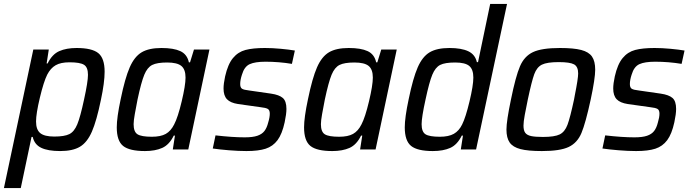

<svg xmlns="http://www.w3.org/2000/svg" viewBox="-40 -763 3529 980"><path d="M130 -510H209L198 -439H203Q226 -486 262.5 -502Q299 -518 351 -518Q429 -518 461.5 -492Q494 -466 494 -397Q494 -342 475 -253Q453 -146 429 -91Q405 -36 368 -14Q331 8 267 8Q205 8 170.5 -8.5Q136 -25 127 -64H121L66 197H-20ZM389 -255Q409 -346 409 -381Q409 -420 388.5 -432.5Q368 -445 315 -445Q270 -445 244 -430Q218 -415 201 -382Q183 -346 163.5 -264.5Q144 -183 144 -143Q144 -101 165.5 -83.5Q187 -66 237 -66Q289 -66 314 -78.5Q339 -91 354.5 -128.5Q370 -166 389 -255Z M556 -113Q556 -163 576 -257Q598 -364 622 -419Q646 -474 683 -496Q720 -518 784 -518Q846 -518 880.5 -502Q915 -486 924 -445H930L950 -510H1029L921 0H842L853 -71H847Q824 -24 788 -8Q752 8 700 8Q621 8 588.5 -18Q556 -44 556 -113ZM849 -128Q868 -164 887.5 -246Q907 -328 907 -367Q907 -409 885.5 -426.5Q864 -444 813 -444Q762 -444 737 -431.5Q712 -419 696.5 -381.5Q681 -344 662 -255Q654 -214 648 -180.5Q642 -147 642 -129Q642 -90 662 -77.5Q682 -65 735 -65Q780 -65 806 -79.5Q832 -94 849 -128Z M1046 -5 1060 -72Q1147 -62 1209 -62Q1250 -62 1273.5 -70Q1297 -78 1309.5 -94Q1322 -110 1329 -138Q1337 -164 1337 -183Q1337 -201 1327 -207Q1317 -213 1289 -216L1175 -232Q1136 -238 1118.5 -256.5Q1101 -275 1101 -311Q1101 -336 1109 -373Q1123 -435 1149 -466.5Q1175 -498 1213 -508Q1251 -518 1312 -518Q1350 -518 1393 -514Q1436 -510 1465 -505L1450 -437Q1384 -448 1315 -448Q1262 -448 1234.5 -435.5Q1207 -423 1195 -382Q1186 -355 1186 -334Q1186 -316 1195.5 -310Q1205 -304 1233 -301L1344 -285Q1385 -279 1403.5 -263Q1422 -247 1422 -207Q1422 -181 1413 -139Q1400 -79 1376.5 -47.5Q1353 -16 1316 -4Q1279 8 1218 8Q1177 8 1128.5 4Q1080 0 1046 -5Z M1512 -113Q1512 -163 1532 -257Q1554 -364 1578 -419Q1602 -474 1639 -496Q1676 -518 1740 -518Q1802 -518 1836.5 -502Q1871 -486 1880 -445H1886L1906 -510H1985L1877 0H1798L1809 -71H1803Q1780 -24 1744 -8Q1708 8 1656 8Q1577 8 1544.5 -18Q1512 -44 1512 -113ZM1805 -128Q1824 -164 1843.5 -246Q1863 -328 1863 -367Q1863 -409 1841.5 -426.5Q1820 -444 1769 -444Q1718 -444 1693 -431.5Q1668 -419 1652.5 -381.5Q1637 -344 1618 -255Q1610 -214 1604 -180.5Q1598 -147 1598 -129Q1598 -90 1618 -77.5Q1638 -65 1691 -65Q1736 -65 1762 -79.5Q1788 -94 1805 -128Z M2026 -113Q2026 -163 2046 -257Q2068 -364 2092 -419Q2116 -474 2153 -496Q2190 -518 2254 -518Q2315 -518 2350 -501.5Q2385 -485 2394 -446H2400L2462 -743H2548L2390 0H2312L2323 -71H2317Q2294 -24 2258 -8Q2222 8 2169 8Q2091 8 2058.5 -18Q2026 -44 2026 -113ZM2319 -128Q2337 -164 2356.5 -245.5Q2376 -327 2376 -367Q2376 -409 2355 -426.5Q2334 -444 2283 -444Q2231 -444 2206.5 -431.5Q2182 -419 2166.5 -381.5Q2151 -344 2132 -255Q2112 -164 2112 -129Q2112 -90 2132 -77.5Q2152 -65 2205 -65Q2250 -65 2276.5 -80Q2303 -95 2319 -128Z M2545 -102Q2545 -145 2568 -255Q2592 -373 2614 -424.5Q2636 -476 2680.5 -497Q2725 -518 2818 -518Q2888 -518 2926.5 -508Q2965 -498 2981.5 -474.5Q2998 -451 2998 -407Q2998 -363 2975 -255Q2949 -135 2928 -84.5Q2907 -34 2863 -13Q2819 8 2726 8Q2655 8 2616.5 -2Q2578 -12 2561.5 -35.5Q2545 -59 2545 -102ZM2890 -255 2894 -277Q2911 -362 2911 -388Q2911 -423 2890 -434.5Q2869 -446 2812 -446Q2752 -446 2726 -433Q2700 -420 2687 -384.5Q2674 -349 2654 -255Q2645 -212 2638.5 -176.5Q2632 -141 2632 -122Q2632 -97 2641 -85Q2650 -73 2671 -68.5Q2692 -64 2731 -64Q2791 -64 2817 -77Q2843 -90 2856.5 -126Q2870 -162 2890 -255Z M3035 -5 3049 -72Q3136 -62 3198 -62Q3239 -62 3262.5 -70Q3286 -78 3298.5 -94Q3311 -110 3318 -138Q3326 -164 3326 -183Q3326 -201 3316 -207Q3306 -213 3278 -216L3164 -232Q3125 -238 3107.5 -256.5Q3090 -275 3090 -311Q3090 -336 3098 -373Q3112 -435 3138 -466.5Q3164 -498 3202 -508Q3240 -518 3301 -518Q3339 -518 3382 -514Q3425 -510 3454 -505L3439 -437Q3373 -448 3304 -448Q3251 -448 3223.5 -435.5Q3196 -423 3184 -382Q3175 -355 3175 -334Q3175 -316 3184.5 -310Q3194 -304 3222 -301L3333 -285Q3374 -279 3392.5 -263Q3411 -247 3411 -207Q3411 -181 3402 -139Q3389 -79 3365.5 -47.5Q3342 -16 3305 -4Q3268 8 3207 8Q3166 8 3117.5 4Q3069 0 3035 -5Z"/></svg>

Font: Saira Semi Condensed
Style: Italic
Weight: 400
Width: 4
Italic angle: -12°
Designer: Hector Gatti with collaboration of the Omnibus-Type team
Foundry: Omnibus-Type
Version: Version 1.001; ttfautohint (v1.8)